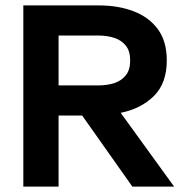

<svg xmlns="http://www.w3.org/2000/svg" viewBox="-20 -688 679 708"><path d="M66 0V-668H345Q416 -668 472.5 -646.5Q529 -625 562 -580.5Q595 -536 595 -465Q595 -381 547.5 -334Q500 -287 425 -272L622 0H468L283 -262H196V0ZM196 -373H342Q376 -373 402.5 -382Q429 -391 444.5 -411Q460 -431 460 -465Q460 -499 444.5 -519Q429 -539 402.5 -548Q376 -557 342 -557H196Z"/></svg>

Font: Atkinson Hyperlegible Next SemiBold
Style: Regular
Weight: 600
Designer: Elliott Scott, Megan Eiswerth, Linus Boman, Theodore Petrosky, Letters from Sweden
Foundry: Applied Design Works, Letters from Sweden
Version: Version 2.001